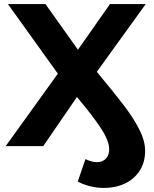

<svg xmlns="http://www.w3.org/2000/svg" viewBox="-20 -720 759 946"><path d="M457 -366Q543 -263 590.5 -200.5Q638 -138 666.5 -82Q695 -26 695 23Q695 80 668 121.5Q641 163 595 184.5Q549 206 493 206Q425 206 363 175L401 64Q433 79 458 79Q485 79 501.5 62Q518 45 518 15Q518 -26 477 -88.5Q436 -151 359 -242L193 0H8L265 -357L19 -700H204L364 -475L522 -700H698Z"/></svg>

Font: CMG Sans
Style: Bold
Weight: 700
Designer: Julieta Ulanovsky
Foundry: Julieta Ulanovsky
Version: Version 7.200